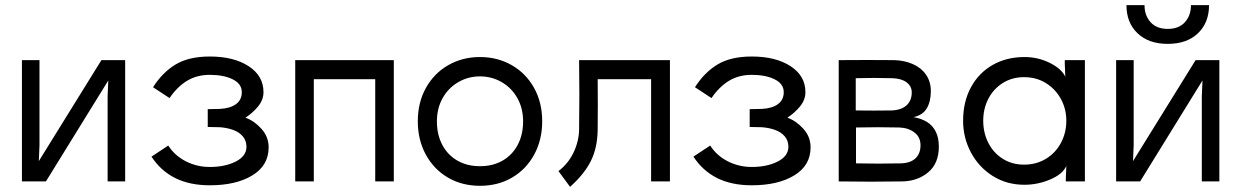

<svg xmlns="http://www.w3.org/2000/svg" viewBox="-20 -703 4810 744"><path d="M465 0H397V-330L401 -424L418 -421L158 0H65V-470H133V-140L129 -46L112 -49L373 -470H465Z M793 15Q895 15 958 -23.5Q1021 -62 1021 -132Q1021 -173 993 -204Q965 -235 931 -247Q959 -265 980 -290.5Q1001 -316 1001 -346Q1001 -409 943.5 -446.5Q886 -484 793 -484Q712 -484 661 -453.5Q610 -423 573 -365L637 -323Q667 -367 705 -390Q743 -413 793 -413Q847 -413 882 -395.5Q917 -378 917 -346Q917 -316 894.5 -299.5Q872 -283 832 -281Q808 -281 785 -280V-211Q808 -211 832 -210Q860 -208 883.5 -199.5Q907 -191 921 -174.5Q935 -158 935 -134Q935 -98 893.5 -77Q852 -56 793 -56Q743 -56 700 -78Q657 -100 632 -139L567 -96Q603 -41 659 -13Q715 15 793 15Z M1196 0H1124V-470H1506V0H1434V-396H1196Z M1673 -233Q1673 -180 1694.5 -140.5Q1716 -101 1753.5 -80Q1791 -59 1840 -59Q1889 -59 1926.5 -80Q1964 -101 1985.5 -140.5Q2007 -180 2007 -233Q2007 -283 1985 -322.5Q1963 -362 1924.5 -384.5Q1886 -407 1840 -407Q1794 -407 1755.5 -384.5Q1717 -362 1695 -322.5Q1673 -283 1673 -233ZM1599 -233Q1599 -306 1630.5 -362.5Q1662 -419 1717 -450.5Q1772 -482 1840 -482Q1908 -482 1963 -450.5Q2018 -419 2049.5 -362.5Q2081 -306 2081 -233Q2081 -161 2050 -104Q2019 -47 1964.5 -15Q1910 17 1840 17Q1770 17 1715.5 -15Q1661 -47 1630 -104Q1599 -161 1599 -233Z M2296 -200Q2295 -130 2269.5 -79Q2244 -28 2189 21L2144 -40Q2182 -69 2202.5 -112Q2223 -155 2224 -200Q2226 -335 2224 -470H2576V0H2503V-396H2296Q2297 -298 2296 -200Z M2893 15Q2995 15 3058 -23.5Q3121 -62 3121 -132Q3121 -173 3093 -204Q3065 -235 3031 -247Q3059 -265 3080 -290.5Q3101 -316 3101 -346Q3101 -409 3043.5 -446.5Q2986 -484 2893 -484Q2812 -484 2761 -453.5Q2710 -423 2673 -365L2737 -323Q2767 -367 2805 -390Q2843 -413 2893 -413Q2947 -413 2982 -395.5Q3017 -378 3017 -346Q3017 -316 2994.5 -299.5Q2972 -283 2932 -281Q2908 -281 2885 -280V-211Q2908 -211 2932 -210Q2960 -208 2983.5 -199.5Q3007 -191 3021 -174.5Q3035 -158 3035 -134Q3035 -98 2993.5 -77Q2952 -56 2893 -56Q2843 -56 2800 -78Q2757 -100 2732 -139L2667 -96Q2703 -41 2759 -13Q2815 15 2893 15Z M3433 -275Q3472 -276 3492.5 -294.5Q3513 -313 3513 -345Q3513 -369 3493 -384Q3473 -399 3437 -400Q3367 -402 3296 -400V-275Q3365 -274 3433 -275ZM3471 -70Q3508 -71 3527.5 -89.5Q3547 -108 3547 -140Q3547 -172 3523 -190Q3499 -208 3464 -209Q3381 -211 3297 -209V-70Q3384 -68 3471 -70ZM3445 -470Q3484 -469 3516.5 -455Q3549 -441 3568 -414Q3587 -387 3587 -350Q3587 -310 3571.5 -283.5Q3556 -257 3520 -249Q3550 -244 3572 -230.5Q3594 -217 3606 -193Q3618 -169 3618 -135Q3618 -70 3577 -35.5Q3536 -1 3476 0Q3353 2 3230 0V-470Q3338 -471 3445 -470Z M4112 -235Q4112 -281 4091 -319.5Q4070 -358 4033 -381Q3996 -404 3948 -404Q3902 -404 3866 -381.5Q3830 -359 3810 -320.5Q3790 -282 3790 -235Q3790 -188 3810 -149Q3830 -110 3866 -87.5Q3902 -65 3948 -65Q3996 -65 4033.5 -88Q4071 -111 4091.5 -150Q4112 -189 4112 -235ZM4108 -406 4106 -458V-470H4184V0H4110V-8L4112 -60Q4098 -28 4049.5 -7.5Q4001 13 3950 13Q3881 13 3827 -21Q3773 -55 3742.5 -112Q3712 -169 3712 -235Q3712 -308 3742 -364Q3772 -420 3826 -451Q3880 -482 3950 -482Q4002 -482 4047.5 -459.5Q4093 -437 4108 -406Z M4705 0H4637V-330L4641 -424L4658 -421L4398 0H4305V-470H4373V-140L4369 -46L4352 -49L4613 -470H4705ZM4345 -683H4415Q4415 -643 4438.5 -617Q4462 -591 4505 -591Q4548 -591 4571.5 -617Q4595 -643 4595 -683H4665Q4665 -615 4622 -574Q4579 -533 4505 -533Q4431 -533 4388 -574Q4345 -615 4345 -683Z"/></svg>

Font: Kreadon
Style: Regular
Weight: 400
Designer: kohakuno
Foundry: StudioGnu
Version: Version 1.000;Glyphs 3.1.2 (3151)